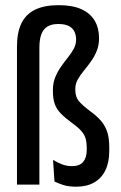

<svg xmlns="http://www.w3.org/2000/svg" viewBox="-20 -696 458 724"><path d="M44 -520.5Q44 -573 60.5 -607.5Q77 -642 111.8 -659.2Q146.5 -676.5 201.5 -676.5Q254 -676.5 287.5 -661Q321 -645.5 337.2 -617.8Q353.5 -590 353.5 -552Q353.5 -525 344.5 -503.2Q335.5 -481.5 322.2 -463.2Q309 -445 295.5 -428.5Q282 -412 273 -395.8Q264 -379.5 264 -361.5V-356.5Q264 -330.5 277.8 -314.2Q291.5 -298 320.5 -276.5Q346 -258 361.8 -239.2Q377.5 -220.5 384.8 -197.2Q392 -174 392 -141V-126Q392 -83.5 377.2 -53.5Q362.5 -23.5 334.8 -7.8Q307 8 268 8Q239 8 219.2 1.8Q199.5 -4.5 185.5 -11.5L180 -93Q196.5 -83 214.2 -76.2Q232 -69.5 251.5 -69.5Q280.5 -69.5 293.8 -85.8Q307 -102 307 -129.5V-140.5Q307 -157.5 303.5 -171.5Q300 -185.5 288.5 -199.8Q277 -214 252.5 -231.5Q226 -251 209.8 -267.5Q193.5 -284 186.5 -303.8Q179.5 -323.5 179.5 -352.5V-356.5Q179.5 -383 188.2 -404.5Q197 -426 210 -444.5Q223 -463 236.2 -479.5Q249.5 -496 258.2 -512.2Q267 -528.5 267 -546.5Q267 -563 260.8 -576.5Q254.5 -590 239.8 -597.8Q225 -605.5 199.5 -605.5Q174 -605.5 158.2 -595.5Q142.5 -585.5 135.5 -565.8Q128.5 -546 128.5 -516V0H44Z"/></svg>

Font: Anek Latin Condensed Medium
Style: Regular
Weight: 500
Width: 3
Designer: Yesha Goshar
Foundry: Ek Type
Version: Version 1.003